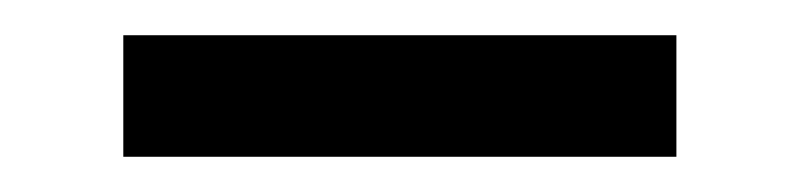

<svg xmlns="http://www.w3.org/2000/svg" viewBox="-20 -726 454 109"><path d="M364 -706V-637H50V-706Z"/></svg>

Font: Voces
Style: Regular
Weight: 400
Designer: Ana Paula Megda, Pablo Ugerman
Foundry: Ana Paula Megda, Pablo Ugerman
Version: Version 1.100